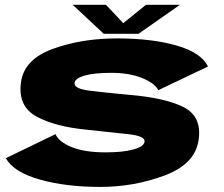

<svg xmlns="http://www.w3.org/2000/svg" viewBox="-20 -750 903 775"><path d="M384.5 4.5Q521.5 4.5 645.2 -42Q769 -88.5 782 -187Q795 -281 719.8 -318.2Q644.5 -355.5 498.5 -367.5Q405 -376 341.5 -384Q278 -392 281 -415Q282.5 -433.5 321.2 -444.8Q360 -456 428.5 -456Q502.5 -456 553.8 -435Q605 -414 619 -386L819.5 -481.5Q792.5 -537.5 692.8 -566.2Q593 -595 452 -595Q309.5 -595 192.8 -552.5Q76 -510 64.5 -416Q52 -321 127 -279.8Q202 -238.5 333.5 -226Q432.5 -216 499.8 -208.2Q567 -200.5 563.5 -178Q561 -158.5 518.8 -146.8Q476.5 -135 407 -135Q321.5 -135 269.5 -156.2Q217.5 -177.5 204 -208.5L3.5 -111.5Q35 -55 140.8 -25.2Q246.5 4.5 384.5 4.5ZM399 -613.5H539L706 -730.5H569L477.5 -656.5L408 -730.5H273.5Z"/></svg>

Font: Anybody Expanded ExtraBold
Style: Italic
Weight: 800
Width: 7
Italic angle: -10°
Version: Version 1.113;gftools[0.9.25]